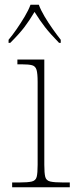

<svg xmlns="http://www.w3.org/2000/svg" viewBox="-20 -786 320 806"><path d="M31 0V-20H61Q97 -20 113.5 -24Q130 -28 134 -43.5Q138 -59 138 -94V-442Q138 -477 133.5 -492.5Q129 -508 115 -512Q101 -516 71 -516H53V-536H166V-94Q166 -59 170 -43.5Q174 -28 191 -24Q208 -20 245 -20H273V0ZM16 -619Q32 -638 50 -664Q68 -690 84 -717Q100 -744 108 -766H143Q151 -744 167 -717Q183 -690 201.5 -664Q220 -638 235 -619V-606H228Q191 -644 169.5 -671.5Q148 -699 125 -736Q103 -699 82 -671.5Q61 -644 23 -606H16Z"/></svg>

Font: Noto Serif Telugu Thin
Style: Regular
Weight: 100
Designer: Jelle Bosma - Monotype Design Team
Foundry: Monotype Imaging Inc.
Version: Version 2.005; ttfautohint (v1.8.4.7-5d5b)